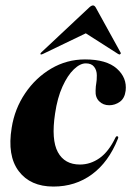

<svg xmlns="http://www.w3.org/2000/svg" viewBox="-20 -676 488 706"><path d="M295.5 -443Q274.5 -443 251.5 -421Q228.5 -399 209.8 -357.8Q191 -316.5 182.5 -258.5Q168 -162 192.8 -116.5Q217.5 -71 274 -71Q312.5 -71 346 -94.5Q379.5 -118 404.5 -170Q407.5 -176 411.5 -175Q417 -173.5 413.5 -165.5Q379 -79.5 318 -34.8Q257 10 176.5 10Q91.5 10 48.8 -46.8Q6 -103.5 23 -206.5Q34 -276 72.5 -333Q111 -390 168.2 -423.8Q225.5 -457.5 292.5 -457.5Q371.5 -457.5 409.5 -423.8Q447.5 -390 442 -342.5Q438.5 -314.5 420.8 -301.8Q403 -289 381.5 -289Q359.5 -289 344.8 -303.5Q330 -318 331.5 -343Q332 -360.5 334 -370Q336 -379.5 336 -399Q336 -417.5 326.2 -430.2Q316.5 -443 295.5 -443ZM137.5 -477.5Q131.5 -474.5 129 -476.5Q127.5 -479 132 -483.5L308 -648.5Q316 -656 322 -656Q327.5 -656 332 -648.5L423 -483.5Q426 -479 421.5 -476.5Q419.5 -474.5 414.5 -477.5L295.5 -553.5Z"/></svg>

Font: Fraunces 144pt S000
Style: Bold Italic
Weight: 700
Italic angle: -16°
Version: Version 1.000; ttfautohint (v1.8.3)